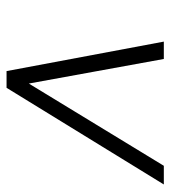

<svg xmlns="http://www.w3.org/2000/svg" viewBox="13 -533 520 586"><g transform="rotate(90 273.0 -240.0)"><path d="M107 -480H160L235 -68L486 -480H543L248 0H197Z"/></g></svg>

Font: Prompt ExtraLight
Style: Italic
Weight: 275
Italic angle: -12°
Designer: Katatrad Team
Foundry: CadsonDemak
Version: Version 1.000